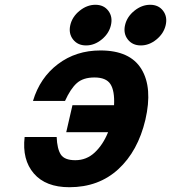

<svg xmlns="http://www.w3.org/2000/svg" viewBox="-20 -760 715 803"><path d="M217 -187Q219 -137 234.5 -113.5Q250 -90 295 -90Q342 -90 376.5 -122.5Q411 -155 432 -207H257L283 -320H457Q460 -380 442 -408Q424 -436 375 -436Q328 -436 301.5 -412.5Q275 -389 252 -338H118Q147 -435 222.5 -492Q298 -549 400 -549Q524 -549 571.5 -471Q619 -393 588 -259Q557 -128 475 -52.5Q393 23 270 23Q171 23 121.5 -34.5Q72 -92 83 -187ZM285.5 -595Q266 -620 274 -655Q282 -690 313 -715Q344 -740 379 -740Q414 -740 433 -715Q452 -690 444 -655Q436 -620 405.5 -595Q375 -570 340 -570Q305 -570 285.5 -595ZM514.5 -595Q495 -620 503 -655Q511 -690 542 -715Q573 -740 608 -740Q643 -740 662 -715Q681 -690 673 -655Q665 -620 634.5 -595Q604 -570 569 -570Q534 -570 514.5 -595Z"/></svg>

Font: Miedinger
Style: Bold-Italic
Weight: 700
Italic angle: -13°
Version: Version 001.000